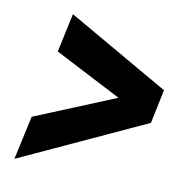

<svg xmlns="http://www.w3.org/2000/svg" viewBox="-62 -594 623 614"><g transform="rotate(10 250.0 -287.0)"><path d="M23 -43 54 -185 317 -293 100 -405 127 -531 456 -342 433 -232Z"/></g></svg>

Font: Radio Canada Condensed SemiBold
Style: Italic
Weight: 600
Width: 3
Italic angle: -12°
Designer: Charles Daoud, Etienne Aubert Bonn, Alexandre Saumier Demers, Jacques Le Bailly
Foundry: Radio-Canada
Version: Version 2.104; ttfautohint (v1.8.4.7-5d5b);gftools[0.9.28.de